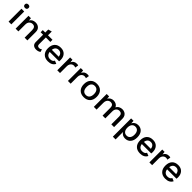

<svg xmlns="http://www.w3.org/2000/svg" viewBox="589 -2891 5276 5276"><g transform="rotate(45 3227.0 -253.5)"><path d="M65 -651Q65 -683 84 -700Q103 -717 137 -717Q171 -717 189.5 -700Q208 -683 208 -651Q208 -619 189.5 -601.5Q171 -584 137 -584Q103 -584 84 -601.5Q65 -619 65 -651ZM190 0H83V-500H190Z M814 -324V0H707V-290Q707 -422 600 -422Q544 -422 504 -383.5Q464 -345 464 -265V0H357V-500H452L457 -417Q482 -464 526 -487Q570 -510 626 -510Q709 -510 761.5 -462Q814 -414 814 -324Z M1294 -33Q1270 -13 1235.5 -1.5Q1201 10 1161 10Q1092 10 1050.5 -24.5Q1009 -59 1008 -132V-416H913V-500H1008V-617L1115 -647V-500H1290V-416H1115V-150Q1115 -114 1134.5 -96.5Q1154 -79 1188 -79Q1234 -79 1269 -111Z M1837 -210H1471Q1480 -144 1518 -109.5Q1556 -75 1616 -75Q1665 -75 1697.5 -92.5Q1730 -110 1742 -143L1831 -106Q1775 10 1616 10Q1498 10 1431.5 -59Q1365 -128 1365 -250Q1365 -373 1429 -441.5Q1493 -510 1609 -510Q1719 -510 1780 -443Q1841 -376 1841 -265Q1841 -236 1837 -210ZM1471 -292H1741Q1733 -355 1698.5 -390Q1664 -425 1609 -425Q1551 -425 1515.5 -391Q1480 -357 1471 -292Z M2288 -500 2271 -402Q2248 -415 2208 -415Q2176 -415 2147.5 -398Q2119 -381 2100.5 -347Q2082 -313 2082 -265V0H1975V-500H2066L2075 -410Q2117 -510 2233 -510Q2268 -510 2288 -500Z M2702 -500 2685 -402Q2662 -415 2622 -415Q2590 -415 2561.5 -398Q2533 -381 2514.5 -347Q2496 -313 2496 -265V0H2389V-500H2480L2489 -410Q2531 -510 2647 -510Q2682 -510 2702 -500Z M3259 -250Q3259 -128 3193 -59Q3127 10 3010 10Q2893 10 2827 -59Q2761 -128 2761 -250Q2761 -372 2827 -441Q2893 -510 3010 -510Q3127 -510 3193 -441Q3259 -372 3259 -250ZM2869 -250Q2869 -165 2905.5 -119.5Q2942 -74 3010 -74Q3078 -74 3115 -120Q3152 -166 3152 -250Q3152 -334 3115 -380Q3078 -426 3010 -426Q2942 -426 2905.5 -380.5Q2869 -335 2869 -250Z M4183 -324V0H4076V-307Q4076 -366 4048 -394Q4020 -422 3973 -422Q3918 -422 3880.5 -382Q3843 -342 3843 -272V0H3736V-307Q3736 -366 3708 -394Q3680 -422 3633 -422Q3601 -422 3571 -405.5Q3541 -389 3522 -354Q3503 -319 3503 -266V0H3396V-500H3491L3496 -417Q3521 -463 3564 -486.5Q3607 -510 3658 -510Q3714 -510 3759.5 -484.5Q3805 -459 3827 -410Q3850 -459 3897.5 -484.5Q3945 -510 3999 -510Q4049 -510 4091 -489.5Q4133 -469 4158 -427Q4183 -385 4183 -324Z M4835 -251Q4835 -129 4776 -59.5Q4717 10 4614 10Q4560 10 4517.5 -14Q4475 -38 4452 -80V210H4345V-500H4439L4444 -407Q4466 -454 4510.5 -482Q4555 -510 4614 -510Q4717 -510 4776 -441.5Q4835 -373 4835 -251ZM4728 -250Q4728 -332 4691.5 -378Q4655 -424 4590 -424Q4529 -424 4492.5 -383Q4456 -342 4452 -269V-231Q4456 -159 4492.5 -118Q4529 -77 4590 -77Q4655 -77 4691.5 -122.5Q4728 -168 4728 -250Z M5417 -210H5051Q5060 -144 5098 -109.5Q5136 -75 5196 -75Q5245 -75 5277.5 -92.5Q5310 -110 5322 -143L5411 -106Q5355 10 5196 10Q5078 10 5011.5 -59Q4945 -128 4945 -250Q4945 -373 5009 -441.5Q5073 -510 5189 -510Q5299 -510 5360 -443Q5421 -376 5421 -265Q5421 -236 5417 -210ZM5051 -292H5321Q5313 -355 5278.5 -390Q5244 -425 5189 -425Q5131 -425 5095.5 -391Q5060 -357 5051 -292Z M5868 -500 5851 -402Q5828 -415 5788 -415Q5756 -415 5727.5 -398Q5699 -381 5680.5 -347Q5662 -313 5662 -265V0H5555V-500H5646L5655 -410Q5697 -510 5813 -510Q5848 -510 5868 -500Z M6399 -210H6033Q6042 -144 6080 -109.5Q6118 -75 6178 -75Q6227 -75 6259.5 -92.5Q6292 -110 6304 -143L6393 -106Q6337 10 6178 10Q6060 10 5993.5 -59Q5927 -128 5927 -250Q5927 -373 5991 -441.5Q6055 -510 6171 -510Q6281 -510 6342 -443Q6403 -376 6403 -265Q6403 -236 6399 -210ZM6033 -292H6303Q6295 -355 6260.5 -390Q6226 -425 6171 -425Q6113 -425 6077.5 -391Q6042 -357 6033 -292Z"/></g></svg>

Font: Work Sans Medium
Style: Regular
Weight: 500
Designer: Wei Huang
Foundry: Wei Huang
Version: Version 1.500